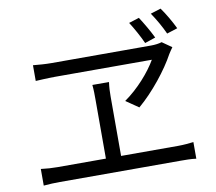

<svg xmlns="http://www.w3.org/2000/svg" viewBox="-88 -953 1177 1046"><g transform="rotate(-10 500.0 -429.5)"><path d="M936 -728C917 -768 889 -816 865 -849L808 -831C832 -796 858 -751 877 -709ZM809 -699C791 -737 762 -786 740 -820L683 -802C706 -766 732 -719 750 -679ZM770 -583C733 -519 664 -440 588 -387L658 -339C740 -408 826 -517 869 -597C876 -609 884 -619 892 -631L839 -668C824 -663 801 -660 780 -660H229C195 -660 158 -663 127 -666V-579C127 -579 197 -583 233 -583ZM514 -96V-424C514 -450 515 -476 519 -504H427C430 -476 430 -448 430 -424V-96H162C133 -96 102 -98 71 -102V-10C103 -13 134 -14 162 -14H830C850 -14 888 -14 915 -10V-102C889 -99 861 -96 830 -96Z"/></g></svg>

Font: Noto Sans Mono CJK JP Regular
Style: Regular
Weight: 400
Designer: Ryoko NISHIZUKA (kana & ideographs); Paul D. Hunt (Latin, Greek & Cyrillic); Wenlong ZHANG (bopomofo); Sandoll Communica
Foundry: Adobe Systems Incorporated
Version: Version 1.004;PS 1.004;hotconv 1.0.82;makeotf.lib2.5.63406